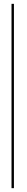

<svg xmlns="http://www.w3.org/2000/svg" viewBox="-20 -780 140 1000"><path d="M52.5 200V-760H40V200Z"/></svg>

Font: Znikomit
Style: Regular
Weight: 100
Designer: gluk
Foundry: gluk
Version: Version 0.55